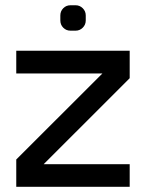

<svg xmlns="http://www.w3.org/2000/svg" viewBox="-20 -718 561 738"><path d="M478.5 -522.9V-417.5L147.9 -86.9H478.5V0H42.5V-105L373.5 -435.5H42.5V-522.9ZM270.5 -697.8Q286.6 -697.8 298.1 -686.3Q309.6 -674.8 309.6 -658.7V-639.6Q309.6 -623 298.1 -611.6Q286.6 -600.1 270.5 -600.1H251Q234.4 -600.1 223.1 -611.6Q211.9 -623 211.9 -639.6V-658.7Q211.9 -674.8 223.1 -686.3Q234.4 -697.8 251 -697.8Z"/></svg>

Font: Qaz
Style: Regular
Weight: 400
Designer: GGBotNet
Foundry: f0n7
Version: 0.70